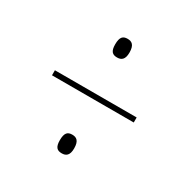

<svg xmlns="http://www.w3.org/2000/svg" viewBox="-113 -690 650 661"><g transform="rotate(30 212.5 -359.5)"><path d="M213 -513C230 -513 242 -521 242 -549C242 -579 230 -587 213 -587C195 -587 185 -579 185 -549C185 -521 195 -513 213 -513ZM50 -348H375V-368H50ZM213 -132C230 -132 242 -140 242 -168C242 -198 230 -206 213 -206C195 -206 185 -198 185 -168C185 -140 195 -132 213 -132Z"/></g></svg>

Font: Noto Serif Display ExtraCondensed
Style: Bold
Weight: 700
Width: 2
Designer: Monotype Design Team
Foundry: Monotype Imaging Inc.
Version: Version 2.009